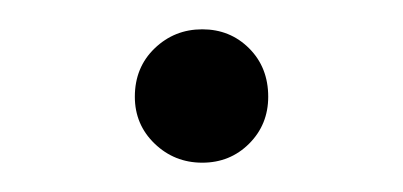

<svg xmlns="http://www.w3.org/2000/svg" viewBox="-20 -100 275 131"><path d="M118 11Q99 11 85.5 -2Q72 -15 72 -34Q72 -54 85.5 -67Q99 -80 118 -80Q137 -80 150 -67Q163 -54 163 -34Q163 -15 150 -2Q137 11 118 11Z"/></svg>

Font: Zen Maru Gothic Light
Style: Regular
Weight: 300
Designer: Yoshimichi Ohira
Foundry: Positype
Version: Version 1.001